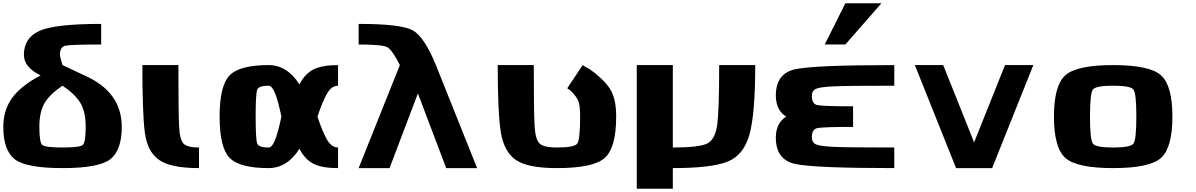

<svg xmlns="http://www.w3.org/2000/svg" viewBox="-20 -1020 7259 1165"><path d="M218.8 -250Q218.8 -156.2 236.3 -140.6Q253.9 -125 359.4 -125Q464.8 -125 482.4 -140.6Q500 -156.2 500 -250Q500 -341.8 467.8 -395.5Q435.5 -449.2 359.4 -500Q283.2 -449.2 251 -395.5Q218.8 -341.8 218.8 -250ZM492.2 -562.5Q718.8 -462.9 718.8 -250Q718.8 -109.4 650.4 -54.7Q582 0 359.4 0Q136.7 0 68.4 -54.7Q0 -109.4 0 -250Q0 -351.6 53.7 -425.8Q107.4 -500 226.6 -562.5Q125 -611.3 125 -687.5Q125 -789.1 217.8 -832Q310.5 -875 593.8 -875V-750Q406.2 -750 375 -742.2Q343.8 -734.4 343.8 -687.5Q343.8 -675.8 359.4 -625Z M1062.5 -625Q1062.5 -343.8 1066.4 -257.8Q1070.3 -171.9 1093.8 -148.4Q1117.2 -125 1187.5 -125V0Q1014 0 943.5 -50.8Q873 -101.6 858.4 -218.8Q843.8 -335.9 843.8 -625Z M2031.2 -125V0Q1933.6 0 1881.8 -26.4Q1830.1 -52.7 1796.9 -117.2Q1722.7 0 1609.4 0Q1433.6 0 1373 -62.5Q1312.5 -125 1312.5 -312.5Q1312.5 -500 1373 -562.5Q1433.6 -625 1609.4 -625Q1722.7 -625 1796.9 -507.8Q1830.1 -572.3 1881.8 -598.6Q1933.6 -625 2031.2 -625V-500Q1992.2 -500 1964.8 -453.1Q1937.5 -406.2 1906.2 -312.5Q1937.5 -218.8 1964.8 -171.9Q1992.2 -125 2031.2 -125ZM1609.4 -500Q1550.8 -500 1541 -476.6Q1531.2 -453.1 1531.2 -312.5Q1531.2 -171.9 1541 -148.4Q1550.8 -125 1609.4 -125Q1630.9 -125 1649.4 -171.9Q1668 -218.8 1687.5 -312.5Q1668 -406.2 1649.4 -453.1Q1630.9 -500 1609.4 -500Z M2406.2 -625Q2359.4 -718.8 2328.1 -734.4Q2296.9 -750 2156.2 -750V-875Q2414.1 -875 2484.4 -835.9Q2554.7 -796.9 2625 -625L2875 0H2687.5L2515.6 -453.1L2343.8 0H2156.2Z M3359.4 0Q3179.7 0 3108.4 -50.8Q3037.1 -101.6 3018.6 -218.8Q3000 -335.9 3000 -625H3218.8Q3218.8 -343.8 3223.6 -257.8Q3228.5 -171.9 3254.9 -148.4Q3281.2 -125 3359.4 -125Q3464.8 -125 3482.4 -148.4Q3500 -171.9 3500 -312.5Q3500 -382.8 3488.3 -409.2Q3476.6 -435.5 3447.3 -464.8Q3435.5 -476.6 3421.9 -484.4L3515.6 -625Q3535.2 -611.3 3556.6 -601.6Q3636.7 -544.9 3677.7 -486.3Q3718.8 -427.7 3718.8 -312.5Q3718.8 -125 3650.4 -62.5Q3582 0 3359.4 0Z M4062.5 -625V-125Q4220.7 -125 4269.5 -148.4Q4318.4 -171.9 4331.1 -257.8Q4343.8 -343.8 4343.8 -625H4562.5Q4562.5 -328.1 4527.3 -203.1Q4492.2 -78.1 4394.5 -39.1Q4296.9 0 4062.5 0V125H3843.8V-625Z M5406.2 -500Q5125 -500 5039.1 -496.1Q4953.1 -492.2 4929.7 -480.5Q4906.2 -468.8 4906.2 -437.5Q4906.2 -390.6 4937.5 -382.8Q4968.8 -375 5156.2 -375V-250Q4968.8 -250 4937.5 -242.2Q4906.2 -234.4 4906.2 -187.5Q4906.2 -156.2 4929.7 -144.5Q4953.1 -132.8 5039.1 -128.9Q5125 -125 5406.2 -125V0Q4929.7 0 4808.6 -24.4Q4687.5 -48.8 4687.5 -184.7Q4687.5 -272.5 4750 -312.5Q4687.5 -352.5 4687.5 -440.3Q4687.5 -576.2 4808.6 -600.6Q4929.7 -625 5406.2 -625ZM5109.4 -750H4984.4L5109.4 -1000H5328.1Z M5703.1 -625 5890.6 -156.2 6078.1 -625H6250L6000 0H5781.2L5531.2 -625Z M6875 -312.5Q6875 -453.1 6857.4 -476.6Q6839.8 -500 6734.4 -500Q6628.9 -500 6611.3 -476.6Q6593.8 -453.1 6593.8 -312.5Q6593.8 -171.9 6611.3 -148.4Q6628.9 -125 6734.4 -125Q6839.8 -125 6857.4 -148.4Q6875 -171.9 6875 -312.5ZM7093.8 -312.5Q7093.8 -125 7025.4 -62.5Q6957 0 6734.4 0Q6511.7 0 6443.4 -62.5Q6375 -125 6375 -312.5Q6375 -500 6443.4 -562.5Q6511.7 -625 6734.4 -625Q6957 -625 7025.4 -562.5Q7093.8 -500 7093.8 -312.5Z"/></svg>

Font: CraftyPE
Style: Regular
Weight: 400
Designer: Erek Butcher
Foundry: Haunted Coop
Version: Version 0.018;April 4, 2024;FontCreator 15.0.0.2962 64-bit